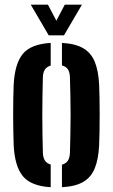

<svg xmlns="http://www.w3.org/2000/svg" viewBox="-20 -792 482 821"><path d="M38.5 -170.5Q37.7 -194.6 37 -228.2Q36.2 -261.8 36.2 -298.8Q36.2 -335.8 36.8 -370.3Q37.4 -404.8 38.5 -430.2Q43.2 -520 77.8 -561.8Q112.4 -603.6 196.8 -608.5V-511.4Q179.7 -506.8 171.8 -494.3Q163.9 -481.8 163.3 -460.8Q162.2 -420.7 161.6 -380.5Q160.9 -340.3 160.9 -300.1Q160.9 -259.9 161.6 -219.7Q162.2 -179.5 163.3 -139.8Q163.9 -118.6 171.9 -105.9Q179.9 -93.3 196.8 -88.6V8.5Q113.2 3.6 78.2 -38.2Q43.2 -80 38.5 -170.5ZM244.9 8.5V-87.8Q262.5 -92.6 270.5 -105.4Q278.5 -118.2 279.1 -139.8Q280.2 -180 281 -220Q281.9 -260.1 281.9 -300.4Q281.9 -340.7 281 -380.7Q280.2 -420.7 279.1 -460.8Q278.5 -482.6 270.6 -495.1Q262.7 -507.6 244.9 -512.2V-608.5Q302 -605.5 335.6 -585.9Q369.3 -566.4 385.1 -528.1Q400.9 -489.8 403.9 -430.2Q405 -406 405.6 -372.3Q406.2 -338.5 406.2 -301.5Q406.2 -264.6 405.6 -230.4Q405 -196.2 403.9 -170.5Q400.9 -110.6 385.1 -72Q369.3 -33.5 335.6 -14Q302 5.5 244.9 8.5ZM188.3 -640.9 111.5 -772.1H185L221 -703.4L257 -772.1H330.4L253.6 -640.9Z"/></svg>

Font: Big Shoulders Stencil Display SC Thin
Style: Regular
Weight: 100
Designer: Patric King
Foundry: XO Type Co
Version: Version 2.001